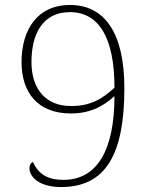

<svg xmlns="http://www.w3.org/2000/svg" viewBox="-20 -744 600 775"><path d="M227 11C410 11 482 -126 482 -388C482 -612 402 -724 262 -724C133 -724 67 -627 67 -493C67 -372 131 -286 266 -286C353 -286 404 -322 442 -356C442 -136 371 -18 236 -18C173 -18 136 -40 113 -90C103 -86 99 -77 99 -65C99 -30 138 11 227 11ZM267 -316C163 -316 107 -386 107 -494C107 -605 151 -695 262 -695C381 -695 442 -589 442 -390C396 -348 350 -316 267 -316Z"/></svg>

Font: Noto Serif Gurmukhi ExtraLight
Style: Regular
Weight: 200
Designer: Vaibhav Singh and the Monotype Design Team
Foundry: Monotype Imaging Inc.
Version: Version 2.004